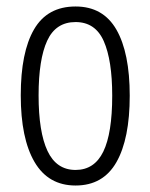

<svg xmlns="http://www.w3.org/2000/svg" viewBox="-20 -562 464 592"><path d="M380 -267Q380 -134 339 -62Q298 10 213 10Q129 10 86.5 -62.5Q44 -135 44 -268Q44 -401 85 -471.5Q126 -542 213 -542Q298 -542 339 -470.5Q380 -399 380 -267ZM99 -268Q99 -155 126.5 -96.5Q154 -38 213 -38Q271 -38 298.5 -94.5Q326 -151 326 -267Q326 -376 300 -435Q274 -494 213 -494Q152 -494 125.5 -436.5Q99 -379 99 -268Z"/></svg>

Font: Noto Sans Myanmar ExtraCondensed Light
Style: Regular
Weight: 300
Width: 2
Designer: Monotype Design Team
Foundry: Monotype Imaging Inc.
Version: Version 2.107; ttfautohint (v1.8.4.7-5d5b)